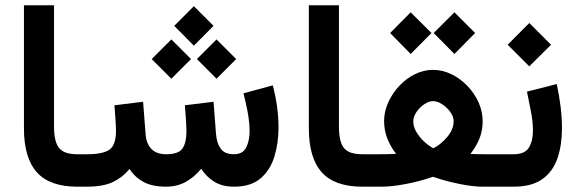

<svg xmlns="http://www.w3.org/2000/svg" viewBox="-20 -700 2171 720"><path d="M69.8 -680.2H182.6V-226.1Q182.6 -168 201.7 -144.8Q220.7 -121.6 269.5 -121.6H281.7V0H269.5Q166.5 0 118.2 -54Q69.8 -107.9 69.8 -218.8Z M707 -676.8 780.8 -603 707 -528.8 633.3 -603ZM792 -552.2 865.7 -478.5 792 -404.8 718.3 -478.5ZM622.6 -552.2 696.3 -478.5 622.6 -404.8 548.8 -478.5ZM602.5 0Q550.8 0 518.3 -17.6Q485.8 -35.2 465.8 -66.4Q440.4 -35.2 403.8 -17.6Q367.2 0 307.1 0H262.2V-121.6H308.1Q364.7 -121.6 389.9 -138.4Q415 -155.3 415 -210Q415 -221.7 413.3 -249.3Q411.6 -276.9 409.2 -305.2L516.6 -318.4L525.9 -197.8Q528.3 -162.1 547.4 -141.8Q566.4 -121.6 603.5 -121.6Q648.4 -121.6 663.8 -142.6Q679.2 -163.6 679.2 -210Q679.2 -221.2 677.5 -249Q675.8 -276.9 673.3 -305.2L780.8 -318.4L790 -197.8Q792.5 -164.1 807.4 -142.8Q822.3 -121.6 857.4 -121.6Q890.6 -121.6 903.3 -147.2Q916 -172.9 916 -208.5Q916 -234.9 911.6 -262.7Q907.2 -290.5 901.6 -314Q896 -337.4 893.1 -350.1L1002.9 -379.9Q1012.7 -343.8 1018.6 -302.7Q1024.4 -261.7 1024.4 -221.2Q1024.4 -163.6 1009 -113Q993.7 -62.5 957.3 -31.2Q920.9 0 857.9 0Q813 0 783.4 -18.6Q753.9 -37.1 734.4 -66.9Q708.5 -35.6 676.3 -17.8Q644 0 602.5 0Z M1138.2 -680.2H1251V-226.1Q1251 -168 1270 -144.8Q1289.1 -121.6 1337.9 -121.6H1350.1V0H1337.9Q1234.9 0 1186.5 -54Q1138.2 -107.9 1138.2 -218.8Z M1684.1 -653.8 1761.7 -576.2 1684.1 -497.6 1606.4 -576.2ZM1520 -653.8 1598.1 -576.2 1520 -497.6 1442.9 -576.2ZM1790 -245.6Q1790 -211.4 1778.6 -181.9Q1767.1 -152.3 1744.1 -122.6Q1761.7 -122.1 1775.6 -121.8Q1789.6 -121.6 1800.8 -121.6H1847.7V0H1789.1Q1753.4 0 1702.4 -10.3Q1651.4 -20.5 1603.5 -37.1Q1554.7 -20 1502.2 -10Q1449.7 0 1411.6 0H1330.6V-121.6H1401.9Q1416.5 -121.6 1430.7 -121.8Q1444.8 -122.1 1465.3 -123Q1442.9 -152.8 1431.6 -182.6Q1420.4 -212.4 1420.4 -246.6Q1420.4 -281.7 1435.8 -315.9Q1451.2 -350.1 1477.1 -377.7Q1502.9 -405.3 1535.6 -421.6Q1568.4 -438 1603.5 -438Q1639.6 -438 1673.1 -421.6Q1706.5 -405.3 1732.9 -377.7Q1759.3 -350.1 1774.7 -315.9Q1790 -281.7 1790 -245.6ZM1604 -320.8Q1588.4 -320.8 1571 -309.1Q1553.7 -297.4 1541.7 -279.8Q1529.8 -262.2 1529.8 -244.6Q1529.8 -224.6 1541.7 -204.6Q1553.7 -184.6 1571 -168.7Q1588.4 -152.8 1605 -144Q1632.8 -157.7 1657 -186.3Q1681.2 -214.8 1681.2 -245.6Q1681.2 -262.7 1668.7 -280Q1656.2 -297.4 1638.2 -309.1Q1620.1 -320.8 1604 -320.8Z M1906.2 0H1828.1V-121.6H1906.2Q1948.2 -121.6 1963.4 -146.5Q1978.5 -171.4 1978.5 -210Q1978.5 -242.7 1971.2 -281Q1963.9 -319.3 1956.1 -356.4L2067.9 -384.8Q2077.1 -341.8 2082.3 -299.6Q2087.4 -257.3 2087.4 -218.8Q2087.4 -156.2 2070.6 -106.7Q2053.7 -57.1 2014.2 -28.6Q1974.6 0 1906.2 0ZM1964.8 -613.8 2046.4 -532.2 1964.8 -451.2 1883.8 -532.2Z"/></svg>

Font: Vazirmatn FD NL SemiBold
Style: Regular
Weight: 600
Designer: Saber Rastikerdar
Foundry: Saber Rastikerdar
Version: Version 33.003